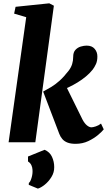

<svg xmlns="http://www.w3.org/2000/svg" viewBox="-20 -836 630 1128"><path d="M30.5 0 134 -735 63 -756 71.5 -796 269.5 -816.5 296.5 -802.5 187.5 0ZM424 9Q396 9 377 1.8Q358 -5.5 346.5 -18.8Q335 -32 328.5 -49L233.5 -298Q258.5 -311.5 281.8 -325.5Q305 -339.5 330 -361.8Q355 -384 384 -421.5Q397.5 -439.5 403.8 -459.5Q410 -479.5 410 -502.5Q410 -528.5 423 -542.8Q436 -557 454.5 -562.5Q473 -568 489 -568Q520 -568 536 -549.2Q552 -530.5 552 -505.5Q552.5 -479 543.8 -459.8Q535 -440.5 524.5 -427Q507.5 -405.5 484.5 -386.5Q461.5 -367.5 435.8 -351.8Q410 -336 384.2 -323.8Q358.5 -311.5 335 -302.5L354.5 -357L465 -133Q477 -110.5 491 -99.2Q505 -88 517 -88Q526 -88 542.8 -93.5Q559.5 -99 573.5 -110L589.5 -76Q580.5 -64 556.8 -43.8Q533 -23.5 499 -7.2Q465 9 424 9ZM202.5 272 149 250 149.5 238.5Q158 233.5 165.2 209.5Q172.5 185.5 171 162.5Q170.5 148 164.5 134.8Q158.5 121.5 144.5 112.5V83.5L242 44Q272.5 57 285.5 85.5Q298.5 114 298.5 145.5Q299 177 282.2 204Q265.5 231 243 249Q220.5 267 202.5 272Z"/></svg>

Font: Merriweather Light 18pt Black
Style: Italic
Weight: 900
Italic angle: -7.8°
Version: Version 2.101